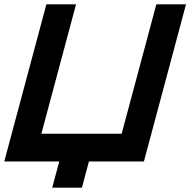

<svg xmlns="http://www.w3.org/2000/svg" viewBox="-30 -740 873 880"><path d="M209.5 120H345.5L377.6 0H629.6L822.5 -720H686.5L527.6 -127H159.6L318.5 -720H182.5L-10.4 0H241.6Z"/></svg>

Font: Manrope
Style: ExtraBoldItalic
Weight: 800
Italic angle: -15°
Designer: Mikhail Sharanda
Foundry: Mikhail Sharanda
Version: Version 4.502;hotconv 1.0.109;makeotfexe 2.5.65596